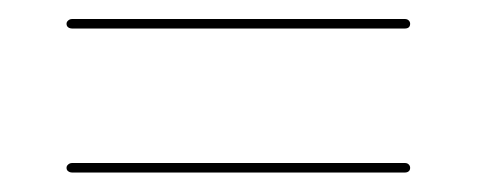

<svg xmlns="http://www.w3.org/2000/svg" viewBox="-20 -444 502 202"><path d="M50 -419Q50 -421 51.8 -422.5Q53.5 -424 56 -424H406Q408.5 -424 410 -422.5Q411.5 -421 411.5 -419Q411.5 -416.5 410 -415.2Q408.5 -414 406 -414H56Q53.5 -414 51.8 -415.2Q50 -416.5 50 -419ZM50 -267.5Q50 -269.5 51.8 -271Q53.5 -272.5 56 -272.5H406Q408.5 -272.5 410 -271Q411.5 -269.5 411.5 -267.5Q411.5 -265 410 -263.8Q408.5 -262.5 406 -262.5H56Q53.5 -262.5 51.8 -263.8Q50 -265 50 -267.5Z"/></svg>

Font: Fraunces 96pt
Style: Regular
Weight: 400
Version: Version 1.000;[b76b70a41]